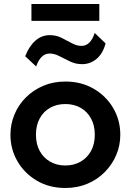

<svg xmlns="http://www.w3.org/2000/svg" viewBox="-20 -921 650 956"><path d="M305.5 15Q225.5 15 163.8 -21.2Q102 -57.5 67 -117.8Q32 -178 32 -250Q32 -303 52 -351Q72 -399 108.8 -435.8Q145.5 -472.5 195.5 -493.8Q245.5 -515 305.5 -515Q385 -515 446.8 -479Q508.5 -443 543.8 -382.8Q579 -322.5 579 -250Q579 -197 558.8 -149.2Q538.5 -101.5 502 -64.5Q465.5 -27.5 415.5 -6.2Q365.5 15 305.5 15ZM305.5 -97Q347.5 -97 380.8 -115.8Q414 -134.5 433 -168.8Q452 -203 452 -250Q452 -297 433 -331.5Q414 -366 381 -384.5Q348 -403 305.5 -403Q263 -403 229.8 -384.5Q196.5 -366 177.8 -331.5Q159 -297 159 -250Q159 -203 178 -168.8Q197 -134.5 230 -115.8Q263 -97 305.5 -97ZM160 -590 105.5 -641Q124.5 -690.5 155.8 -718.2Q187 -746 228 -746Q259.5 -746 286.2 -732.8Q313 -719.5 337.5 -706Q362 -692.5 386 -692.5Q408.5 -692.5 425 -709Q441.5 -725.5 451.5 -757L505.5 -705Q493 -655 461.2 -628.2Q429.5 -601.5 388.5 -601.5Q357 -601.5 329.2 -614.8Q301.5 -628 276.2 -641.2Q251 -654.5 227.5 -654.5Q205 -654.5 188.2 -638.5Q171.5 -622.5 160 -590ZM136.5 -817V-901H474.5V-817Z"/></svg>

Font: Geologica EX Med
Style: Regular
Weight: 500
Designer: Sindre Bremnes, Frode Helland
Foundry: Monokrom Skriftforlag AS
Version: Version 1.010;gftools[0.9.28]